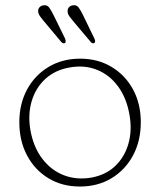

<svg xmlns="http://www.w3.org/2000/svg" viewBox="-20 -689 600 720"><path d="M280.5 -469Q347 -469 398.2 -438.2Q449.5 -407.5 478.8 -353.8Q508 -300 508 -230.5Q508 -160.5 478.8 -106Q449.5 -51.5 398 -20.5Q346.5 10.5 279.5 10.5Q213 10.5 161.8 -20.5Q110.5 -51.5 81.5 -106Q52.5 -160.5 52.5 -230.5Q52.5 -300 81.8 -353.8Q111 -407.5 162.5 -438.2Q214 -469 280.5 -469ZM322.5 -23Q376 -32.5 411.5 -66Q447 -99.5 461.5 -149.8Q476 -200 465.5 -259Q454.5 -322 422.5 -365.2Q390.5 -408.5 343.8 -427.2Q297 -446 241 -436Q186.5 -426.5 150 -393Q113.5 -359.5 98.8 -309.5Q84 -259.5 94 -201Q105.5 -137 138.5 -93.8Q171.5 -50.5 219.2 -32Q267 -13.5 322.5 -23ZM181 -632 224 -544.5Q228.5 -532 224 -528Q217 -523.5 209.5 -532L145 -609Q138.5 -617 132 -625.2Q125.5 -633.5 123.5 -642Q121.5 -653.5 127.2 -660.5Q133 -667.5 142 -669Q156.5 -671.5 164.2 -661Q172 -650.5 181 -632ZM291.5 -632 334 -544.5Q339.5 -532.5 334 -528Q327 -523.5 320 -532L255 -609Q248.5 -617 242 -625.2Q235.5 -633.5 234 -642Q232 -653.5 237.5 -660.5Q243 -667.5 252.5 -669Q267 -671.5 274.8 -661Q282.5 -650.5 291.5 -632Z"/></svg>

Font: Fraunces 9pt SuperSoft Thin
Style: Regular
Weight: 100
Version: Version 1.000;[b76b70a41]